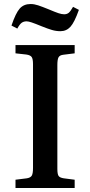

<svg xmlns="http://www.w3.org/2000/svg" viewBox="-20 -934 448 954"><path d="M57 0V-41L113 -48Q132 -51 138 -61.5Q144 -72 144 -99V-615Q144 -641 137.5 -650.5Q131 -660 111 -663L57 -669V-710H351V-669L295 -662Q277 -660 271 -649.5Q265 -639 265 -611V-95Q265 -69 271 -60Q277 -51 297 -48L351 -41V0ZM280 -779Q259 -779 238.5 -785Q218 -791 188 -803Q154 -817 137.5 -822.5Q121 -828 112 -828Q98 -828 88 -821Q78 -814 66 -792L37 -807Q58 -869 78 -891.5Q98 -914 132 -914Q150 -914 169.5 -907.5Q189 -901 221 -888Q254 -874 270.5 -868.5Q287 -863 299 -863Q312 -863 321 -870Q330 -877 343 -900L372 -885Q350 -823 330 -801Q310 -779 280 -779Z"/></svg>

Font: Literata 36pt Medium
Style: Regular
Weight: 500
Designer: Latin by Veronika Burian and Jose Scaglione. Greek by Irene Vlachou. Cyrillic by Vera Evstafieva.
Foundry: TypeTogether
Version: Version 3.002